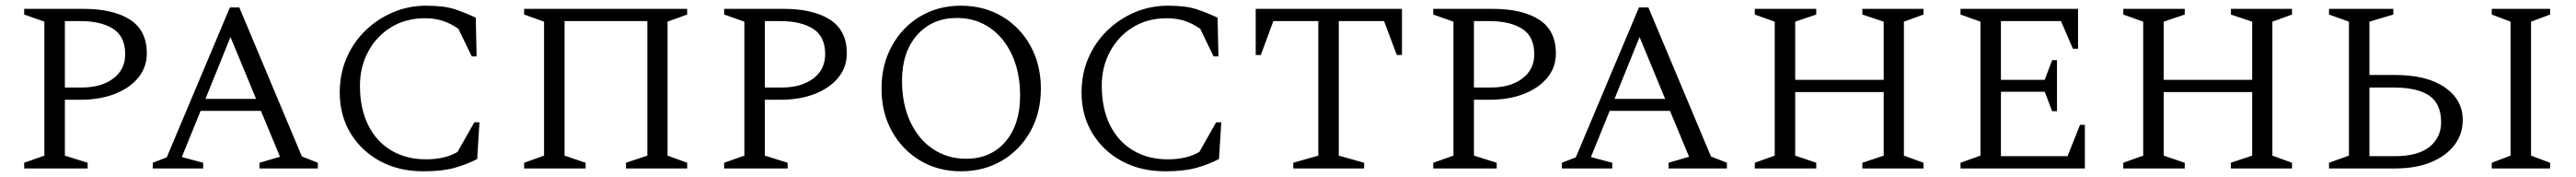

<svg xmlns="http://www.w3.org/2000/svg" viewBox="-20 -591 9052 621"><path d="M65 0V-20L136 -45V-515L65 -540V-560H272Q378 -560 437 -522Q496 -484 496 -404Q496 -355 466 -318.5Q436 -282 383.5 -261.5Q331 -241 262 -241H208V-45L288 -20V0ZM208 -517V-284H268Q336 -284 378 -315.5Q420 -347 420 -401Q420 -463 377.5 -490Q335 -517 262 -517Z M517 0V-20L566 -39L788 -565H821L1041 -42L1097 -20V0H892V-20L964 -41L897 -202H685L619 -40L694 -20V0ZM702 -244H880L790 -461Z M1468 10Q1382 10 1316 -25.5Q1250 -61 1212 -123.5Q1174 -186 1174 -266Q1174 -332 1198 -387.5Q1222 -443 1264.5 -484Q1307 -525 1361.5 -548Q1416 -571 1478 -571Q1541 -571 1578.5 -558.5Q1616 -546 1652 -529L1655 -393H1638L1591 -490Q1562 -510 1534 -518.5Q1506 -527 1474 -527Q1406 -527 1354.5 -495.5Q1303 -464 1274 -410Q1245 -356 1245 -291Q1245 -210 1274 -152Q1303 -94 1355.5 -63Q1408 -32 1477 -32Q1544 -32 1588 -58L1647 -162H1665L1657 -33Q1620 -14 1577 -2Q1534 10 1468 10Z M1822 0V-20L1892 -45V-515L1822 -540V-560H2395V-540L2326 -515V-45L2395 -20V0H2180V-20L2255 -45V-517H1964V-45L2038 -20V0Z M2525 0V-20L2596 -45V-515L2525 -540V-560H2732Q2838 -560 2897 -522Q2956 -484 2956 -404Q2956 -355 2926 -318.5Q2896 -282 2843.5 -261.5Q2791 -241 2722 -241H2668V-45L2748 -20V0ZM2668 -517V-284H2728Q2796 -284 2838 -315.5Q2880 -347 2880 -401Q2880 -463 2837.5 -490Q2795 -517 2722 -517Z M3357 10Q3277 10 3214 -27.5Q3151 -65 3114.5 -130.5Q3078 -196 3078 -280Q3078 -364 3114.5 -430Q3151 -496 3214 -533.5Q3277 -571 3357 -571Q3438 -571 3501.5 -533.5Q3565 -496 3601.5 -430Q3638 -364 3638 -280Q3638 -196 3601.5 -130.5Q3565 -65 3501.5 -27.5Q3438 10 3357 10ZM3375 -34Q3462 -34 3513.5 -94Q3565 -154 3565 -255Q3565 -337 3536.5 -398.5Q3508 -460 3458 -494Q3408 -528 3343 -528Q3256 -528 3203 -468Q3150 -408 3150 -308Q3150 -226 3179 -164Q3208 -102 3259 -68Q3310 -34 3375 -34Z M4075 10Q3989 10 3923 -25.5Q3857 -61 3819 -123.5Q3781 -186 3781 -266Q3781 -332 3805 -387.5Q3829 -443 3871.5 -484Q3914 -525 3968.5 -548Q4023 -571 4085 -571Q4148 -571 4185.5 -558.5Q4223 -546 4259 -529L4262 -393H4245L4198 -490Q4169 -510 4141 -518.5Q4113 -527 4081 -527Q4013 -527 3961.5 -495.5Q3910 -464 3881 -410Q3852 -356 3852 -291Q3852 -210 3881 -152Q3910 -94 3962.5 -63Q4015 -32 4084 -32Q4151 -32 4195 -58L4254 -162H4272L4264 -33Q4227 -14 4184 -2Q4141 10 4075 10Z M4525 0V-20L4613 -45V-517H4455L4411 -398H4393V-560H4907V-398H4889L4844 -517H4685V-45L4774 -20V0Z M5017 0V-20L5088 -45V-515L5017 -540V-560H5224Q5330 -560 5389 -522Q5448 -484 5448 -404Q5448 -355 5418 -318.5Q5388 -282 5335.5 -261.5Q5283 -241 5214 -241H5160V-45L5240 -20V0ZM5160 -517V-284H5220Q5288 -284 5330 -315.5Q5372 -347 5372 -401Q5372 -463 5329.5 -490Q5287 -517 5214 -517Z M5469 0V-20L5518 -39L5740 -565H5773L5993 -42L6049 -20V0H5844V-20L5916 -41L5849 -202H5637L5571 -40L5646 -20V0ZM5654 -244H5832L5742 -461Z M6147 0V-20L6217 -45V-515L6147 -540V-560H6363V-540L6289 -515V-311H6600V-515L6525 -540V-560H6740V-540L6671 -515V-45L6740 -20V0H6525V-20L6600 -45V-268H6289V-45L6363 -20V0Z M6870 0V-20L6940 -45V-515L6870 -540V-560H7283V-420H7265L7223 -517H7012V-311H7166L7192 -380H7209V-201H7192L7166 -269H7012V-43H7246L7290 -153H7307V0Z M7442 0V-20L7512 -45V-515L7442 -540V-560H7658V-540L7584 -515V-311H7895V-515L7820 -540V-560H8035V-540L7966 -515V-45L8035 -20V0H7820V-20L7895 -45V-268H7584V-45L7658 -20V0Z M8396 0H8165V-20L8235 -45V-515L8165 -540V-560H8391V-540L8307 -515V-328H8396Q8509 -328 8572 -284.5Q8635 -241 8635 -170Q8635 -121 8606.5 -83Q8578 -45 8525 -22.5Q8472 0 8396 0ZM8390 -284H8307V-43H8395Q8478 -43 8518.5 -76Q8559 -109 8559 -162Q8559 -226 8518 -255Q8477 -284 8390 -284ZM8737 0V-20L8803 -45V-515L8737 -540V-560H8942V-540L8875 -515V-45L8942 -20V0Z"/></svg>

Font: Spectral SC Light
Style: Regular
Weight: 300
Designer: Jean-Baptiste Levee
Foundry: Production Type
Version: Version 2.001